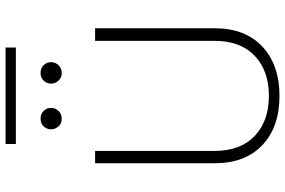

<svg xmlns="http://www.w3.org/2000/svg" viewBox="-188 -832 1026 691"><g transform="rotate(-90 325.5 -487.0)"><path d="M499.5 -980.5V-943.4H152.3V-980.5ZM205.1 -816.9Q205.1 -832.5 215.8 -843.5Q226.6 -854.5 243.2 -854.5Q260.3 -854.5 271.2 -843.5Q282.2 -832.5 282.2 -816.9Q282.2 -801.3 271.2 -789.8Q260.3 -778.3 243.2 -778.3Q226.6 -778.3 215.8 -789.8Q205.1 -801.3 205.1 -816.9ZM369.6 -816.9Q369.6 -832.5 380.4 -843.5Q391.1 -854.5 407.7 -854.5Q424.8 -854.5 435.8 -843.5Q446.8 -832.5 446.8 -816.9Q446.8 -801.3 435.8 -789.8Q424.8 -778.3 407.7 -778.3Q391.1 -778.3 380.4 -789.8Q369.6 -801.3 369.6 -816.9ZM523.4 -658.2H568.8V-228.5Q568.8 -117.7 502.7 -56.2Q436.5 5.4 325.2 5.4Q213.9 5.4 148.4 -56.2Q83 -117.7 83 -228.5V-658.2H127.4V-228Q127.4 -134.8 181.4 -83.7Q235.4 -32.7 325.2 -32.7Q415.5 -32.7 469.5 -83.7Q523.4 -134.8 523.4 -228Z"/></g></svg>

Font: Estedad-FD ExtraLight
Style: Regular
Weight: 200
Designer: Amin Abedi
Version: Version 7.3